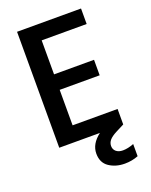

<svg xmlns="http://www.w3.org/2000/svg" viewBox="-165 -784 854 1083"><g transform="rotate(-20 262.0 -242.5)"><path d="M474 123V196Q436 211 393 211Q339 211 299.5 184.5Q260 158 260 103Q260 45 319 0H75V-696H459V-603H189V-399H429V-306H189V-93H459V0L410 25Q379 41 366 56.5Q353 72 353 91Q353 112 368 124.5Q383 137 408 137Q438 137 474 123Z"/></g></svg>

Font: Poppins-tnum Medium
Style: Regular
Weight: 500
Designer: Ninad Kale (Devanagari), Jonny Pinhorn (Latin)
Foundry: Indian Type Foundry
Version: Version 4.004